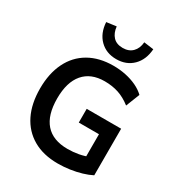

<svg xmlns="http://www.w3.org/2000/svg" viewBox="-222 -1107 1170 1260"><g transform="rotate(30 363.0 -476.5)"><path d="M405 10Q295 10 217.5 -35Q140 -80 99.5 -162.5Q59 -245 59 -359Q59 -473 100 -556.5Q141 -640 218.5 -684.5Q296 -729 403 -729Q452 -729 497 -719.5Q542 -710 580 -692Q618 -674 645 -648L604 -544Q558 -580 510 -596Q462 -612 404 -612Q300 -612 244.5 -547Q189 -482 189 -359Q189 -233 245.5 -169Q302 -105 413 -105Q456 -105 496 -112.5Q536 -120 572 -135L544 -74V-292H391V-396H652V-43Q621 -27 580.5 -15Q540 -3 495 3.5Q450 10 405 10ZM395 -775Q319 -775 270.5 -823Q222 -871 217 -953L291 -963Q296 -915 322 -887.5Q348 -860 395 -860Q441 -860 468.5 -887.5Q496 -915 500 -963L574 -953Q568 -871 519.5 -823Q471 -775 395 -775Z"/></g></svg>

Font: Nunitoga
Style: Bold
Weight: 700
Designer: Vernon Adams
Foundry: Vernon Adams
Version: Version 1.0